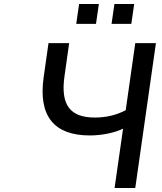

<svg xmlns="http://www.w3.org/2000/svg" viewBox="-20 -933 806 953"><path d="M651.4 0 753.9 -718.8H651.4L604 -386.2C556.2 -360.4 503.9 -349.6 450.7 -349.6C328.6 -349.6 279.3 -411.1 300.3 -556.2L323.2 -718.8H220.7L196.8 -550.3C168.9 -356 249 -260.7 425.8 -260.7C485.8 -260.7 549.3 -273.9 590.8 -294.4L548.8 0ZM631.8 -814.5 646 -913.1H547.9L533.7 -814.5ZM456.5 -814.5 470.7 -913.1H372.6L358.4 -814.5Z"/></svg>

Font: Winston
Style: Italic
Weight: 400
Italic angle: -8.13011°
Designer: Vernon Adams, Kim Jin-seong, David Berlow, Cristiano Sobral
Foundry: The Winston Project Authors
Version: Version 3.004